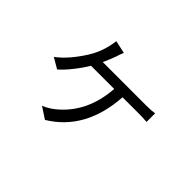

<svg xmlns="http://www.w3.org/2000/svg" viewBox="-127 -892 1254 1254"><g transform="rotate(45 500.0 -265.5)"><path d="M375 -453.1H776.4Q823.2 -453.1 853.5 -458V-378.9Q814.5 -381.8 776.4 -381.8H628.9Q607.4 -59.6 375 81.1L295.9 29.3Q335.9 13.7 374 -16.6Q535.2 -146.5 551.8 -381.8H337.9Q308.6 -333 269 -283.7Q229.5 -234.4 198.2 -208L125 -251Q204.1 -309.6 276.4 -424.8Q313.5 -484.4 330.1 -552.7Q336.9 -579.1 340.8 -612.3L429.7 -592.8Q418.9 -566.4 411.1 -541Q399.4 -506.8 375 -453.1Z"/></g></svg>

Font: Gen Shin Gothic Regular
Style: Regular
Weight: 400
Designer: [Source Han Sans]
Ryoko NISHIZUKA  (kana & ideographs); Paul D. Hunt (Latin, Greek & Cyrillic); Wenlong ZHANG  (bopomofo
Version: Version 1.002.20150607